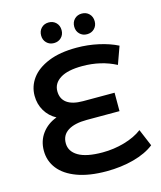

<svg xmlns="http://www.w3.org/2000/svg" viewBox="-130 -983 914 1087"><g transform="rotate(-15 327.5 -439.5)"><path d="M640 -67Q593 -30 519 -10Q445 10 359 10Q258 10 187.5 -16Q117 -42 81 -88Q45 -134 45 -194Q45 -252 77 -295Q109 -338 163 -358Q122 -380 98.5 -419.5Q75 -459 75 -508Q75 -564 108.5 -609.5Q142 -655 209 -682.5Q276 -710 374 -710Q440 -710 503 -696Q566 -682 613 -658L576 -555Q488 -601 379 -601Q293 -601 249.5 -573.5Q206 -546 206 -500Q206 -455 238 -431.5Q270 -408 332 -408H517V-300H325Q254 -300 215 -275.5Q176 -251 176 -203Q176 -155 223 -127Q270 -99 365 -99Q431 -99 493.5 -117Q556 -135 598 -167ZM199 -828Q199 -855 216 -872Q233 -889 259 -889Q285 -889 302 -872Q319 -855 319 -828Q319 -802 302 -785Q285 -768 259 -768Q233 -768 216 -785Q199 -802 199 -828ZM393 -828Q393 -855 410 -872Q427 -889 453 -889Q479 -889 496 -872Q513 -855 513 -828Q513 -802 496 -785Q479 -768 453 -768Q427 -768 410 -785Q393 -802 393 -828Z"/></g></svg>

Font: Montserrat Alternates SemiBold
Style: Regular
Weight: 600
Designer: Julieta Ulanovsky
Foundry: Julieta Ulanovsky
Version: Version 7.200